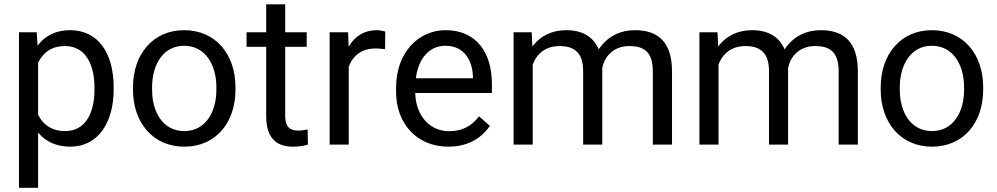

<svg xmlns="http://www.w3.org/2000/svg" viewBox="-20 -680 4687 903"><path d="M514.6 -269C514.6 -430.7 441.4 -538.1 309.6 -538.1C245.6 -538.1 196.3 -514.2 162.1 -472.2C160.2 -469.7 158.2 -467.8 156.7 -465.3L152.8 -528.3H69.3V203.1H159.2V-56.2L161.1 -54.2C196.3 -13.2 246.1 9.8 311 9.8C440.9 9.8 514.6 -103.5 514.6 -258.8ZM424.3 -258.8C424.3 -150.9 383.3 -63.5 287.1 -63.5C241.7 -63.5 209 -78.6 185.5 -102.5C175.3 -113.8 166.5 -126 159.2 -140.1V-384.8C165.5 -397.5 172.9 -409.2 181.6 -419.4C204.6 -446.3 237.8 -463.4 286.1 -463.4C381.8 -463.4 424.3 -377 424.3 -269Z M605.5 -257.3C605.5 -105 698.2 9.8 846.7 9.8C996.1 9.8 1087.4 -105 1087.4 -257.3V-270.5C1087.4 -423.3 995.1 -538.1 845.7 -538.1C698.7 -538.1 605.5 -423.3 605.5 -270.5ZM695.3 -270.5C695.3 -373.5 746.1 -464.8 845.7 -464.8C946.8 -464.8 997.6 -373.5 997.6 -270.5V-257.3C997.6 -153.3 946.8 -63.5 846.7 -63.5C746.1 -63.5 695.3 -153.3 695.3 -257.3Z M1422.4 -528.3H1321.3V-659.7H1231.9V-528.3H1139.6V-460H1231.9V-133.8C1231.9 -25.9 1284.7 9.8 1357.4 9.8C1387.2 9.8 1411.6 5.4 1428.2 0L1426.8 -71.3C1416.5 -69.3 1399.4 -65.9 1383.3 -65.9C1349.1 -65.9 1321.3 -77.1 1321.3 -136.2V-460H1422.4Z M1792 -531.7C1784.2 -534.2 1765.1 -538.1 1752 -538.1C1694.8 -538.1 1653.3 -511.7 1625 -468.8C1623 -465.8 1621.1 -462.9 1619.6 -459.5L1617.2 -528.3H1530.3V0H1620.1V-366.2C1626.5 -383.3 1635.3 -398.4 1646.5 -411.1C1668.5 -437 1702.6 -452.1 1747.1 -452.1C1763.2 -452.1 1775.9 -450.2 1791 -448.7Z M2087.9 9.8C2189 9.8 2249 -37.1 2284.2 -87.9L2232.9 -132.8C2197.8 -86.9 2153.8 -63 2092.8 -63C2018.6 -63 1966.3 -109.4 1944.3 -174.8C1937 -195.8 1933.6 -218.8 1933.1 -242.7H2293.5V-285.2C2293.5 -432.6 2220.2 -538.1 2075.7 -538.1C1948.7 -538.1 1842.8 -433.6 1842.8 -267.6V-247.1C1842.8 -99.6 1940.4 9.8 2087.9 9.8ZM1942.9 -349.1C1963.4 -421.4 2009.8 -464.8 2075.7 -464.8C2163.6 -464.8 2202.6 -394 2204.1 -319.8V-312H1936C1937.5 -325.2 1939.9 -337.4 1942.9 -349.1Z M2480.5 -528.3H2395.5V0H2485.4V-377C2489.7 -388.2 2495.1 -398.4 2501.5 -408.2C2523.9 -441.4 2559.6 -463.4 2611.3 -463.4C2678.7 -463.4 2722.7 -434.1 2722.7 -346.2V0H2812.5V-352.1V-360.4C2814 -366.7 2815.4 -372.6 2817.4 -378.9C2833.5 -425.8 2875 -463.4 2939.5 -463.4C3005.9 -463.4 3050.3 -438.5 3050.3 -344.7V0H3140.6V-344.2C3140.6 -481.4 3075.7 -538.1 2966.3 -538.1C2900.9 -538.1 2850.1 -512.7 2814.5 -472.2C2807.6 -464.4 2801.3 -456.1 2795.9 -447.8C2788.1 -466.3 2777.8 -481.9 2765.1 -494.6C2735.8 -524.4 2693.4 -538.1 2644 -538.1C2576.2 -538.1 2525.4 -512.2 2489.3 -468.3C2487.3 -465.8 2485.4 -462.9 2483.9 -460.4Z M3354.5 -528.3H3269.5V0H3359.4V-377C3363.8 -388.2 3369.1 -398.4 3375.5 -408.2C3397.9 -441.4 3433.6 -463.4 3485.4 -463.4C3552.7 -463.4 3596.7 -434.1 3596.7 -346.2V0H3686.5V-352.1V-360.4C3688 -366.7 3689.5 -372.6 3691.4 -378.9C3707.5 -425.8 3749 -463.4 3813.5 -463.4C3879.9 -463.4 3924.3 -438.5 3924.3 -344.7V0H4014.6V-344.2C4014.6 -481.4 3949.7 -538.1 3840.3 -538.1C3774.9 -538.1 3724.1 -512.7 3688.5 -472.2C3681.6 -464.4 3675.3 -456.1 3669.9 -447.8C3662.1 -466.3 3651.9 -481.9 3639.2 -494.6C3609.9 -524.4 3567.4 -538.1 3518.1 -538.1C3450.2 -538.1 3399.4 -512.2 3363.3 -468.3C3361.3 -465.8 3359.4 -462.9 3357.9 -460.4Z M4122.1 -257.3C4122.1 -105 4214.8 9.8 4363.3 9.8C4512.7 9.8 4604 -105 4604 -257.3V-270.5C4604 -423.3 4511.7 -538.1 4362.3 -538.1C4215.3 -538.1 4122.1 -423.3 4122.1 -270.5ZM4211.9 -270.5C4211.9 -373.5 4262.7 -464.8 4362.3 -464.8C4463.4 -464.8 4514.2 -373.5 4514.2 -270.5V-257.3C4514.2 -153.3 4463.4 -63.5 4363.3 -63.5C4262.7 -63.5 4211.9 -153.3 4211.9 -257.3Z"/></svg>

Font: Bert Sans
Style: Regular
Weight: 400
Designer: Christian Robertson (Google), Cristiano Sobral
Foundry: Google, Cristiano Sobral
Version: Version 3.101